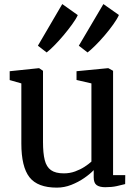

<svg xmlns="http://www.w3.org/2000/svg" viewBox="-20 -890 661 922"><path d="M485.5 9Q458 9 444 -1.2Q430 -11.5 430 -38V-73Q412 -54 384 -34.8Q356 -15.5 322.2 -2.2Q288.5 11 253 11Q160.5 11 121.5 -39Q82.5 -89 82.5 -201V-489.5L26.5 -505.5V-548L165.5 -562.5H168L186.5 -550V-208Q186.5 -154.5 194.8 -121.5Q203 -88.5 224.8 -73Q246.5 -57.5 286.5 -57.5Q315.5 -57.5 340.8 -66.8Q366 -76 386 -89Q406 -102 419 -114V-489.5L347.5 -506V-548L497.5 -562.5H500.5L523 -550V-49H581.5L581 -6Q564 -1.5 540.2 3.8Q516.5 9 485.5 9ZM400 -638.5 358.5 -670.5 476.5 -870.5 551 -818Q543 -799.5 524.5 -773.5Q506 -747.5 483 -720.5Q460 -693.5 438 -671.8Q416 -650 401 -638.5ZM203.5 -638.5 162 -670.5 279 -870.5 353.5 -817.5Q345 -798.5 326.2 -772.8Q307.5 -747 285 -720.2Q262.5 -693.5 241 -671.8Q219.5 -650 204.5 -638.5Z"/></svg>

Font: Merriweather 28pt
Style: Regular
Weight: 400
Version: Version 2.100